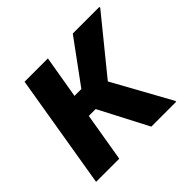

<svg xmlns="http://www.w3.org/2000/svg" viewBox="-126 -646 791 791"><g transform="rotate(-45 269.5 -250.0)"><path d="M20 0 103.3 -500H239.2L207.5 -313.3H247.5L384.2 -500H539.2V-495L346.7 -258.3L486.7 -5V0H341.7L230.8 -213.3H190.8L155 0Z"/></g></svg>

Font: Familjen Grotesk GF
Style: Bold Italic
Weight: 700
Designer: Anders Wikstroem, Jonas Baeckman, Matilda Gysing, Kristian Moeller
Foundry: Familjen STHML AB
Version: Version 2.000; Beta; Release 4; Build 6